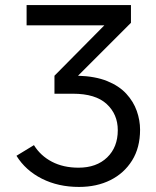

<svg xmlns="http://www.w3.org/2000/svg" viewBox="-20 -730 614 758"><path d="M195 -431 392 -630H85V-710H497V-640L288 -431Q356 -429 403 -410Q450 -391 478.5 -360Q507 -329 520 -292Q533 -255 533 -218Q533 -147 501.5 -96.5Q470 -46 416 -19Q362 8 292 8Q210 8 145.5 -24.5Q81 -57 45 -115L114 -157Q140 -115 185 -91.5Q230 -68 290 -68Q361 -68 403 -108.5Q445 -149 445 -216Q445 -279 401 -319.5Q357 -360 268 -360H195Z"/></svg>

Font: Raleway Medium
Style: Regular
Weight: 500
Designer: Matt McInerney, Pablo Impallari, Rodrigo Fuenzalida
Foundry: Matt McInerney, Pablo Impallari, Rodrigo Fuenzalida
Version: Version 4.026